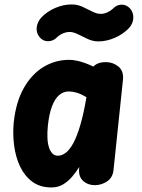

<svg xmlns="http://www.w3.org/2000/svg" viewBox="-20 -814 626 844"><path d="M206 10Q156 10 122 -15.2Q88 -40.5 68.2 -82.2Q48.5 -124 42 -175Q35.5 -226 40.5 -277Q50 -365.5 84.5 -426.8Q119 -488 171 -519.5Q223 -551 284 -551Q299 -551 316.2 -547.5Q333.5 -544 352 -537.5Q370.5 -531 390 -521.5L397.5 -527.5Q407 -535 419.2 -538Q431.5 -541 445 -541Q476.5 -541 500.5 -521.5Q524.5 -502 520.5 -463L479 -66.5Q475.5 -33 450.5 -16.5Q425.5 0 397 0Q366 0 345 -19.2Q324 -38.5 328 -75.5L328.5 -80Q315 -58.5 297.5 -37.8Q280 -17 257.5 -3.5Q235 10 206 10ZM190.5 -262.5Q187.5 -233 188.5 -208.5Q189.5 -184 195.2 -166.2Q201 -148.5 210.8 -139Q220.5 -129.5 234.5 -129.5Q252.5 -129.5 269.8 -143Q287 -156.5 303 -186.2Q319 -216 333.2 -264.8Q347.5 -313.5 359.5 -383.5L360 -386.5Q336.5 -401 317.2 -406.5Q298 -412 282.5 -412Q258.5 -412 239.8 -395.8Q221 -379.5 208.5 -346.5Q196 -313.5 190.5 -262.5ZM155.5 -649Q139 -667.5 141.2 -692.2Q143.5 -717 162 -737.5Q187.5 -764 223.2 -779.2Q259 -794.5 295 -794.5Q320 -794.5 342.5 -784.2Q365 -774 385.2 -763.5Q405.5 -753 422.5 -753Q437 -753 451 -759.2Q465 -765.5 475.5 -775Q491.5 -792.5 513 -793.5Q534.5 -794.5 551 -777.5Q567.5 -759 566 -734Q564.5 -709 546 -689.5Q520 -663 484 -647.5Q448 -632 412 -632Q388.5 -632 366 -642.5Q343.5 -653 323.2 -663.2Q303 -673.5 286 -673.5Q271.5 -673.5 256.8 -667.2Q242 -661 231 -650.5Q214 -633 192 -632.8Q170 -632.5 155.5 -649Z"/></svg>

Font: Edu SA Hand
Style: Regular
Weight: 400
Designer: Tina and Corey Anderson, Eben Sorkin, Mirko Velimirovic
Foundry: Google for Education
Version: Version 2.000